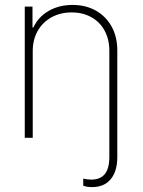

<svg xmlns="http://www.w3.org/2000/svg" viewBox="-20 -557 577 776"><path d="M269.5 -506.8Q224.1 -506.8 188.2 -487.1Q152.3 -467.3 132.3 -431.9Q112.3 -396.5 112.3 -350.6V0H80.1V-530.3H111.3V-446.3H115.2Q133.8 -487.8 176 -512.5Q218.3 -537.1 273.4 -537.1Q326.2 -537.1 367.2 -514.2Q408.2 -491.2 431.2 -449.5Q454.1 -407.7 454.1 -353.5V77.1Q454.1 135.7 427.2 167.5Q400.4 199.2 352.5 199.2Q329.6 199.2 316.4 193.4V165Q334 168.9 348.6 168.9Q385.3 168.9 403.6 146.5Q421.9 124 421.9 77.1V-352.5Q421.9 -397.9 402.8 -433.1Q383.8 -468.3 349.1 -487.5Q314.5 -506.8 269.5 -506.8Z"/></svg>

Font: Pretendard JP Thin
Style: Regular
Weight: 100
Designer: Base glyphs from Inter by Rasmus Andersson; Hangeul glyphs from Noto Sans CJK(Source Han Sans) by Jang Soo-young and Kan
Foundry: Kil Hyung-jin
Version: Version 1.309